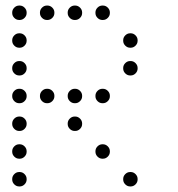

<svg xmlns="http://www.w3.org/2000/svg" viewBox="-20 -696 640 692"><path d="M49 -676Q39 -676 31.5 -668.5Q24 -661 24 -651V-649Q24 -639 31.5 -631.5Q39 -624 49 -624H51Q61 -624 68.5 -631.5Q76 -639 76 -649V-651Q76 -661 68.5 -668.5Q61 -676 51 -676ZM149 -676Q139 -676 131.5 -668.5Q124 -661 124 -651V-649Q124 -639 131.5 -631.5Q139 -624 149 -624H151Q161 -624 168.5 -631.5Q176 -639 176 -649V-651Q176 -661 168.5 -668.5Q161 -676 151 -676ZM249 -676Q239 -676 231.5 -668.5Q224 -661 224 -651V-649Q224 -639 231.5 -631.5Q239 -624 249 -624H251Q261 -624 268.5 -631.5Q276 -639 276 -649V-651Q276 -661 268.5 -668.5Q261 -676 251 -676ZM349 -676Q339 -676 331.5 -668.5Q324 -661 324 -651V-649Q324 -639 331.5 -631.5Q339 -624 349 -624H351Q361 -624 368.5 -631.5Q376 -639 376 -649V-651Q376 -661 368.5 -668.5Q361 -676 351 -676ZM49 -576Q39 -576 31.5 -568.5Q24 -561 24 -551V-549Q24 -539 31.5 -531.5Q39 -524 49 -524H51Q61 -524 68.5 -531.5Q76 -539 76 -549V-551Q76 -561 68.5 -568.5Q61 -576 51 -576ZM449 -576Q439 -576 431.5 -568.5Q424 -561 424 -551V-549Q424 -539 431.5 -531.5Q439 -524 449 -524H451Q461 -524 468.5 -531.5Q476 -539 476 -549V-551Q476 -561 468.5 -568.5Q461 -576 451 -576ZM49 -476Q39 -476 31.5 -468.5Q24 -461 24 -451V-449Q24 -439 31.5 -431.5Q39 -424 49 -424H51Q61 -424 68.5 -431.5Q76 -439 76 -449V-451Q76 -461 68.5 -468.5Q61 -476 51 -476ZM449 -476Q439 -476 431.5 -468.5Q424 -461 424 -451V-449Q424 -439 431.5 -431.5Q439 -424 449 -424H451Q461 -424 468.5 -431.5Q476 -439 476 -449V-451Q476 -461 468.5 -468.5Q461 -476 451 -476ZM49 -376Q39 -376 31.5 -368.5Q24 -361 24 -351V-349Q24 -339 31.5 -331.5Q39 -324 49 -324H51Q61 -324 68.5 -331.5Q76 -339 76 -349V-351Q76 -361 68.5 -368.5Q61 -376 51 -376ZM149 -376Q139 -376 131.5 -368.5Q124 -361 124 -351V-349Q124 -339 131.5 -331.5Q139 -324 149 -324H151Q161 -324 168.5 -331.5Q176 -339 176 -349V-351Q176 -361 168.5 -368.5Q161 -376 151 -376ZM249 -376Q239 -376 231.5 -368.5Q224 -361 224 -351V-349Q224 -339 231.5 -331.5Q239 -324 249 -324H251Q261 -324 268.5 -331.5Q276 -339 276 -349V-351Q276 -361 268.5 -368.5Q261 -376 251 -376ZM349 -376Q339 -376 331.5 -368.5Q324 -361 324 -351V-349Q324 -339 331.5 -331.5Q339 -324 349 -324H351Q361 -324 368.5 -331.5Q376 -339 376 -349V-351Q376 -361 368.5 -368.5Q361 -376 351 -376ZM49 -276Q39 -276 31.5 -268.5Q24 -261 24 -251V-249Q24 -239 31.5 -231.5Q39 -224 49 -224H51Q61 -224 68.5 -231.5Q76 -239 76 -249V-251Q76 -261 68.5 -268.5Q61 -276 51 -276ZM249 -276Q239 -276 231.5 -268.5Q224 -261 224 -251V-249Q224 -239 231.5 -231.5Q239 -224 249 -224H251Q261 -224 268.5 -231.5Q276 -239 276 -249V-251Q276 -261 268.5 -268.5Q261 -276 251 -276ZM49 -176Q39 -176 31.5 -168.5Q24 -161 24 -151V-149Q24 -139 31.5 -131.5Q39 -124 49 -124H51Q61 -124 68.5 -131.5Q76 -139 76 -149V-151Q76 -161 68.5 -168.5Q61 -176 51 -176ZM349 -176Q339 -176 331.5 -168.5Q324 -161 324 -151V-149Q324 -139 331.5 -131.5Q339 -124 349 -124H351Q361 -124 368.5 -131.5Q376 -139 376 -149V-151Q376 -161 368.5 -168.5Q361 -176 351 -176ZM49 -76Q39 -76 31.5 -68.5Q24 -61 24 -51V-49Q24 -39 31.5 -31.5Q39 -24 49 -24H51Q61 -24 68.5 -31.5Q76 -39 76 -49V-51Q76 -61 68.5 -68.5Q61 -76 51 -76ZM449 -76Q439 -76 431.5 -68.5Q424 -61 424 -51V-49Q424 -39 431.5 -31.5Q439 -24 449 -24H451Q461 -24 468.5 -31.5Q476 -39 476 -49V-51Q476 -61 468.5 -68.5Q461 -76 451 -76Z"/></svg>

Font: Doto Rounded
Style: Regular
Weight: 400
Monospace: yes
Version: Version 1.000